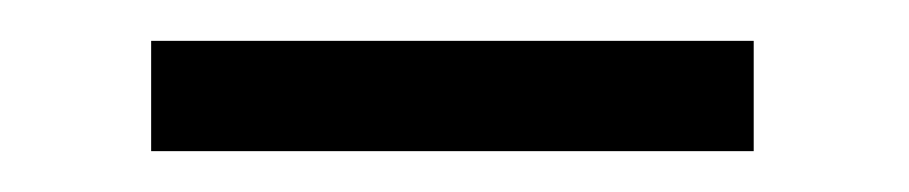

<svg xmlns="http://www.w3.org/2000/svg" viewBox="-20 -266 445 94"><path d="M54 -192V-246H349V-192Z"/></svg>

Font: Libre Bodoni Medium
Style: Italic
Weight: 500
Italic angle: -13°
Designer: Pablo Impallari, Rodrigo Fuenzalida
Foundry: Impallari Type
Version: Version 2.005;gftools[0.9.23]